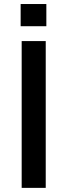

<svg xmlns="http://www.w3.org/2000/svg" viewBox="-20 -910 326 930"><path d="M201.5 0H85V-711H201.5ZM204.5 -783H80V-890.5H204.5Z"/></svg>

Font: Roberto Sans Medium
Style: Regular
Weight: 500
Designer: Google (font) & Cristiano Sobral (main changes)
Version: Version 1.000;October 12, 2021;FontCreator 14.0.0.2814 64-bi